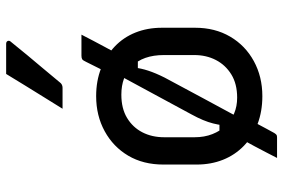

<svg xmlns="http://www.w3.org/2000/svg" viewBox="-172 -712 943 640"><g transform="rotate(-90 300.0 -391.5)"><path d="M505 -592Q495 -572 484.5 -552.5Q474 -533 464 -514Q454 -495 444 -477L448 -404H383L395 -415Q393 -394 385 -369.5Q377 -345 362 -315Q327 -250 292 -184.5Q257 -119 222 -55Q222 -51 222.5 -46Q223 -41 223 -36Q216 -21 207.5 -5.5Q199 10 191.5 24.5Q184 39 177 51Q173 57 170.5 58.5Q168 60 162 60Q158 60 148 60Q138 60 127 60Q116 60 107 60Q98 60 94 60Q102 44 112.5 24Q123 4 133 -15Q143 -34 151 -48L168 -132H210L203 -122Q205 -137 209 -153Q213 -169 220.5 -187Q228 -205 239 -225Q274 -290 309 -354.5Q344 -419 378 -482Q378 -486 377.5 -491Q377 -496 376 -500Q386 -520 395.5 -539Q405 -558 414 -576Q419 -587 423 -589.5Q427 -592 435 -592Q442 -592 451 -592Q460 -592 470.5 -592Q481 -592 490 -592Q499 -592 505 -592ZM300 -543Q351 -543 393 -526.5Q435 -510 465.5 -481Q496 -452 512 -412Q528 -372 528 -324V-213Q528 -147 498.5 -96.5Q469 -46 417 -17.5Q365 11 300 11Q249 11 207 -5Q165 -21 134.5 -50.5Q104 -80 88 -120Q72 -160 72 -208V-319Q72 -386 101.5 -436Q131 -486 183 -514.5Q235 -543 300 -543ZM305 -459Q259 -459 227.5 -440Q196 -421 179.5 -389Q163 -357 163 -316V-215Q163 -182 173.5 -155.5Q184 -129 202 -110Q219 -93 242.5 -83Q266 -73 295 -73Q341 -73 372.5 -92.5Q404 -112 420.5 -144Q437 -176 437 -216V-317Q437 -352 427.5 -379Q418 -406 399 -424Q383 -441 359 -450Q335 -459 305 -459ZM374 -843Q404 -843 425.5 -843Q447 -843 474 -843Q482 -843 484 -837.5Q486 -832 481 -827Q457 -797 436.5 -772.5Q416 -748 395 -723Q374 -698 345 -663Q343 -660 338.5 -657.5Q334 -655 328 -655Q309 -655 292.5 -655Q276 -655 258 -655Q277 -686 296.5 -717Q316 -748 335.5 -780Q355 -812 374 -843Z"/></g></svg>

Font: Rec Mono Linear
Style: Regular
Weight: 400
Monospace: yes
Version: Version 1.085; ttfautohint (v1.8.4.7-5d5b)